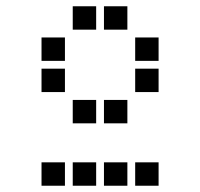

<svg xmlns="http://www.w3.org/2000/svg" viewBox="-20 -708 640 615"><path d="M214 -688Q213 -688 213 -688Q213 -688 213 -687V-614Q213 -613 213 -613Q213 -613 214 -613H287Q288 -613 288 -613Q288 -613 288 -614V-687Q288 -688 288 -688Q288 -688 287 -688ZM314 -688Q313 -688 313 -688Q313 -688 313 -687V-614Q313 -613 313 -613Q313 -613 314 -613H387Q388 -613 388 -613Q388 -613 388 -614V-687Q388 -688 388 -688Q388 -688 387 -688ZM114 -588Q113 -588 113 -588Q113 -588 113 -587V-514Q113 -513 113 -513Q113 -513 114 -513H187Q188 -513 188 -513Q188 -513 188 -514V-587Q188 -588 188 -588Q188 -588 187 -588ZM414 -588Q413 -588 413 -588Q413 -588 413 -587V-514Q413 -513 413 -513Q413 -513 414 -513H487Q488 -513 488 -513Q488 -513 488 -514V-587Q488 -588 488 -588Q488 -588 487 -588ZM114 -488Q113 -488 113 -488Q113 -488 113 -487V-414Q113 -413 113 -413Q113 -413 114 -413H187Q188 -413 188 -413Q188 -413 188 -414V-487Q188 -488 188 -488Q188 -488 187 -488ZM414 -488Q413 -488 413 -488Q413 -488 413 -487V-414Q413 -413 413 -413Q413 -413 414 -413H487Q488 -413 488 -413Q488 -413 488 -414V-487Q488 -488 488 -488Q488 -488 487 -488ZM214 -388Q213 -388 213 -388Q213 -388 213 -387V-314Q213 -313 213 -313Q213 -313 214 -313H287Q288 -313 288 -313Q288 -313 288 -314V-387Q288 -388 288 -388Q288 -388 287 -388ZM314 -388Q313 -388 313 -388Q313 -388 313 -387V-314Q313 -313 313 -313Q313 -313 314 -313H387Q388 -313 388 -313Q388 -313 388 -314V-387Q388 -388 388 -388Q388 -388 387 -388ZM114 -188Q113 -188 113 -188Q113 -188 113 -187V-114Q113 -113 113 -113Q113 -113 114 -113H187Q188 -113 188 -113Q188 -113 188 -114V-187Q188 -188 188 -188Q188 -188 187 -188ZM214 -188Q213 -188 213 -188Q213 -188 213 -187V-114Q213 -113 213 -113Q213 -113 214 -113H287Q288 -113 288 -113Q288 -113 288 -114V-187Q288 -188 288 -188Q288 -188 287 -188ZM314 -188Q313 -188 313 -188Q313 -188 313 -187V-114Q313 -113 313 -113Q313 -113 314 -113H387Q388 -113 388 -113Q388 -113 388 -114V-187Q388 -188 388 -188Q388 -188 387 -188ZM414 -188Q413 -188 413 -188Q413 -188 413 -187V-114Q413 -113 413 -113Q413 -113 414 -113H487Q488 -113 488 -113Q488 -113 488 -114V-187Q488 -188 488 -188Q488 -188 487 -188Z"/></svg>

Font: Doto Black
Style: Bold
Weight: 700
Monospace: yes
Version: Version 1.000